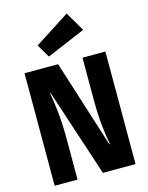

<svg xmlns="http://www.w3.org/2000/svg" viewBox="-140 -1057 880 1142"><g transform="rotate(-15 300.0 -485.5)"><path d="M348 0 171 -538H167Q170 -522 174.5 -493.5Q179 -465 183 -428.5Q187 -392 189.5 -348.5Q192 -305 192 -259V0H51V-693H258L429 -154H433Q425 -192 416.5 -264Q408 -336 408 -430V-693H549V0ZM169 -832 385 -971 455 -852 217 -751Z"/></g></svg>

Font: Qzxlaeiskcpccdgjqmyffctclhy
Style: Regular
Weight: 700
Monospace: yes
Designer: Carrois Corporate & Edenspiekermann
Foundry: Carrois Corporate GbR & Edenspiekermann AG
Version: Version 2.001